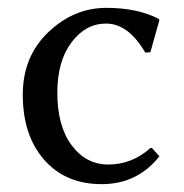

<svg xmlns="http://www.w3.org/2000/svg" viewBox="-20 -459 469 489"><path d="M250 -399Q198 -399 162 -351Q126 -303 126 -223Q126 -138 162.5 -89Q199 -40 256 -40Q316 -40 363 -82H367L386 -61Q330 10 239 10Q147 10 92.5 -52Q38 -114 38 -218Q38 -315 103 -377Q168 -439 251 -439Q330 -439 384 -411L386 -408L363 -326L350 -325Q307 -399 250 -399Z"/></svg>

Font: Libertinus Sans
Style: Regular
Weight: 400
Designer: Philipp H. Poll
Foundry: Khaled Hosny
Version: Version 6.1